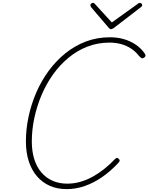

<svg xmlns="http://www.w3.org/2000/svg" viewBox="-20 -1294 1031 1334"><path d="M444 20Q378 20 326 -3Q274 -26 237 -69Q200 -112 180 -173Q160 -234 160 -312Q160 -397 178.5 -483.5Q197 -570 232 -651Q267 -732 318 -801.5Q369 -871 434 -923.5Q499 -976 576.5 -1005.5Q654 -1035 744 -1035Q797 -1035 842.5 -1021.5Q888 -1008 925 -982.5Q962 -957 987 -920Q993 -910 990 -903Q987 -896 977 -891Q969 -887 963.5 -890Q958 -893 947 -904Q923 -935 891.5 -956Q860 -977 822 -987.5Q784 -998 741 -998Q659 -998 587 -970Q515 -942 455 -892Q395 -842 348 -776Q301 -710 268.5 -633Q236 -556 218.5 -474Q201 -392 201 -311Q201 -243 218 -188.5Q235 -134 267.5 -96Q300 -58 345.5 -38Q391 -18 447 -18Q492 -18 535.5 -30Q579 -42 620.5 -64.5Q662 -87 701.5 -118Q741 -149 778 -188Q786 -196 791.5 -197Q797 -198 805 -190Q812 -184 811.5 -178Q811 -172 803 -163Q750 -106 691.5 -65Q633 -24 570 -2Q507 20 444 20ZM950 -1274Q957 -1274 962.5 -1269.5Q968 -1265 968 -1259Q968 -1255 966.5 -1252Q965 -1249 960 -1245L770 -1099Q763 -1095 759 -1093Q755 -1091 751 -1091Q747 -1091 744 -1093Q741 -1095 737 -1099L613 -1244Q612 -1248 610 -1251Q608 -1254 608 -1258Q608 -1266 614 -1270Q620 -1274 627 -1274Q631 -1274 633.5 -1272Q636 -1270 640 -1266L757 -1138L934 -1265Q941 -1271 944 -1272.5Q947 -1274 950 -1274Z"/></svg>

Font: Playwrite CO Thin
Style: Regular
Weight: 250
Version: Version 1.002